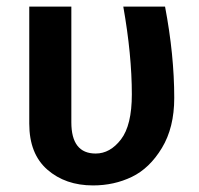

<svg xmlns="http://www.w3.org/2000/svg" viewBox="-20 -549 604 584"><path d="M482 -529Q510 -382 510 -251Q510 -161 472.5 -99Q435 -37 381 -11Q327 15 263 15Q179 15 124 -33Q69 -81 69 -173V-529H197V-177Q197 -82 271 -82Q315 -82 348 -125Q381 -168 381 -262Q381 -382 355 -529Z"/></svg>

Font: FiraGO Medium
Style: Regular
Weight: 500
Designer: bBox Type
Foundry: bBox Type GmbH
Version: Version 1.001;PS 001.001;hotconv 1.0.88;makeotf.lib2.5.64775